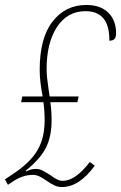

<svg xmlns="http://www.w3.org/2000/svg" viewBox="-25 -744 488 774"><path d="M162 -16Q146 -27 133.5 -33Q121 -39 107 -39Q66 -39 25 -11L7 1L-5 -21L28 -43Q96 -88 125.5 -137.5Q155 -187 155 -259Q155 -297 150 -332H60L65 -355H147Q142 -381 138.5 -408.5Q135 -436 135 -462Q135 -591 187 -657.5Q239 -724 323 -724Q380 -724 411.5 -693Q443 -662 443 -610Q443 -595 437 -587.5Q431 -580 416 -580Q416 -642 391.5 -670.5Q367 -699 320 -699Q246 -699 204 -634Q162 -569 163 -462Q163 -435 171 -383L175 -355H292L287 -332H178Q183 -297 183 -259Q183 -195 161 -150Q139 -105 79 -56L81 -53Q93 -59 101 -61Q109 -63 120 -63Q134 -63 146.5 -56.5Q159 -50 178 -38Q194 -26 205.5 -20.5Q217 -15 228 -15Q279 -15 337 -91L357 -76Q294 10 225 10Q208 10 194.5 3.5Q181 -3 162 -16Z"/></svg>

Font: Noto Serif CondThin
Style: Italic
Weight: 250
Width: 3
Italic angle: -12°
Designer: Monotype Design Team
Foundry: Monotype Imaging Inc.
Version: Version 1.001